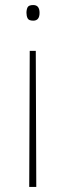

<svg xmlns="http://www.w3.org/2000/svg" viewBox="-20 -556 263 762"><path d="M137 -505Q137 -536 112 -536Q94 -536 89.5 -527Q85 -518 85 -505Q85 -493 89.5 -483.5Q94 -474 112 -474Q137 -474 137 -505ZM98 -354 96 186H124L122 -354Z"/></svg>

Font: Noto Sans UI Thin
Style: Regular
Weight: 250
Designer: Monotype Design Team
Foundry: Monotype Imaging Inc.
Version: Version 1.901